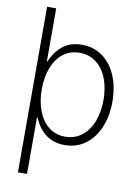

<svg xmlns="http://www.w3.org/2000/svg" viewBox="-98 -772 751 1035"><g transform="rotate(10 278.0 -254.0)"><path d="M124 -707V-418H127.9Q148.9 -470.2 190.2 -504.2Q231.4 -538.1 295.9 -538.1Q359.4 -538.1 408 -503.4Q456.5 -468.8 483.2 -406.5Q509.8 -344.2 509.8 -263.7Q509.8 -183.6 482.9 -121.1Q456.1 -58.6 407.7 -23.9Q359.4 10.7 296.9 10.7Q232.4 10.7 189.9 -23.4Q147.5 -57.6 127.9 -110.4H124V199.2H74.2V-707ZM291 -493.2Q238.8 -493.2 200.9 -463.9Q163.1 -434.6 143.1 -382.8Q123 -331.1 123 -264.6Q123 -198.2 143.3 -145.8Q163.6 -93.3 201.4 -63.7Q239.3 -34.2 291 -34.2Q343.3 -34.2 381.8 -64.2Q420.4 -94.2 440.7 -146.7Q460.9 -199.2 460.9 -264.6Q460.9 -329.6 440.9 -381.6Q420.9 -433.6 382.3 -463.4Q343.8 -493.2 291 -493.2Z"/></g></svg>

Font: Pretendard Std ExtraLight
Style: Regular
Weight: 200
Designer: Base glyphs from Inter by Rasmus Andersson; Hangeul glyphs from Noto Sans CJK(Source Han Sans) by Jang Soo-young and Kan
Foundry: Kil Hyung-jin
Version: Version 1.309